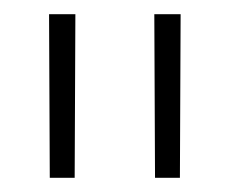

<svg xmlns="http://www.w3.org/2000/svg" viewBox="-20 -720 320 270"><path d="M233 -470H198L197 -700H234ZM85 -470H50L49 -700H86Z"/></svg>

Font: TitilliumMaps29L
Style: 1 wt
Weight: 100
Designer: Campivisivi
Foundry: Accademia di Belle Arti di Urbino and students of MA course of Visual design
Version: Version 001.001